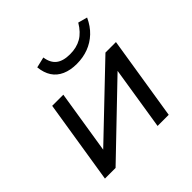

<svg xmlns="http://www.w3.org/2000/svg" viewBox="-179 -898 1073 1073"><g transform="rotate(-45 358.0 -361.0)"><path d="M67 0 146 -496H234L174 -119H172L567 -496H650L571 0H483L543 -378H545L151 0ZM409 -564Q359 -564 322 -580.5Q285 -597 264.5 -628.5Q244 -660 239 -707L302 -722Q309 -674 338 -651.5Q367 -629 421 -629Q473 -629 511 -651Q549 -673 578 -722L633 -707Q611 -659 577.5 -627.5Q544 -596 501.5 -580Q459 -564 409 -564Z"/></g></svg>

Font: Nunito Sans 7pt SemiExpanded
Style: Italic
Weight: 400
Width: 6
Italic angle: -9°
Designer: Vernon Adams
Foundry: Vernon Adams
Version: Version 3.101;gftools[0.9.27]